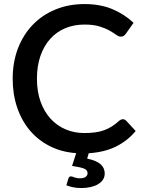

<svg xmlns="http://www.w3.org/2000/svg" viewBox="-20 -748 704 946"><path d="M330 121Q333.5 121 337.2 122.5Q341 124 346.2 125.8Q351.5 127.5 358.2 129Q365 130.5 374 130.5Q393 130.5 402.2 123.2Q411.5 116 411.5 105.5Q411.5 88.5 392 81.8Q372.5 75 335 69.5L355.5 6.5Q283.5 1.5 225.8 -27.8Q168 -57 127.2 -105.2Q86.5 -153.5 64.5 -218.5Q42.5 -283.5 42.5 -360Q42.5 -441 68.2 -508.8Q94 -576.5 140.8 -625.2Q187.5 -674 252.8 -701Q318 -728 396.5 -728Q474.5 -728 534.2 -702.8Q594 -677.5 638 -635.5L599.5 -581Q595.5 -575.5 590 -571.5Q584.5 -567.5 575 -567.5Q565 -567.5 552.2 -576.8Q539.5 -586 519.8 -597.2Q500 -608.5 470.2 -617.8Q440.5 -627 396 -627Q344.5 -627 301.5 -609Q258.5 -591 227.5 -556.5Q196.5 -522 179.2 -472.5Q162 -423 162 -360Q162 -296.5 180 -246.8Q198 -197 229.5 -162.8Q261 -128.5 303.5 -110.5Q346 -92.5 395 -92.5Q425 -92.5 448.8 -95.8Q472.5 -99 492.5 -106.2Q512.5 -113.5 530.2 -124.5Q548 -135.5 565.5 -151.5Q575.5 -160.5 585.5 -160.5Q595 -160.5 602 -153L648.5 -102.5Q608 -54 551.5 -26Q495 2 417 7L409.5 33.5Q456.5 43.5 476.2 61.8Q496 80 496 107Q496 123.5 487.5 136.8Q479 150 463.8 159.2Q448.5 168.5 427.2 173.5Q406 178.5 380.5 178.5Q360 178.5 341.8 175Q323.5 171.5 307 165L317 131.5Q320 121 330 121Z"/></svg>

Font: Lato
Style: Regular
Weight: 600
Designer: Lukasz Dziedzic
Foundry: tyPoland Lukasz Dziedzic
Version: Version 2.006; 2014-01-15; ttfautohint (v1.4.1)